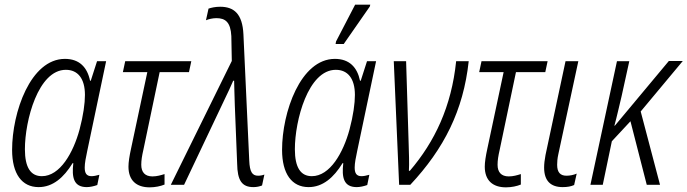

<svg xmlns="http://www.w3.org/2000/svg" viewBox="-20 -794 2954 825"><path d="M146 10C207 10 254 -31 292 -93H295C288 -32 296 10 353 10C367 10 384 6 398 1L407 -43C393 -39 382 -37 373 -37C351 -37 344 -51 344 -74C344 -93 349 -118 355 -146L436 -531H397L370 -447H367C355 -505 321 -541 259 -541C111 -541 32 -311 32 -150C32 -47 74 10 146 10ZM160 -37C112 -37 87 -74 87 -153C87 -276 144 -494 263 -494C314 -494 345 -457 345 -386C345 -350 338 -298 322 -238C295 -138 238 -37 160 -37Z M623 11C647 11 670 6 687 -1V-46C671 -41 654 -36 635 -36C603 -36 587 -54 587 -86C587 -105 590 -124 596 -150L666 -484H792L802 -531H518L508 -484H613L543 -155C536 -123 532 -97 532 -78C532 -18 567 11 623 11Z M1069 10C1084 10 1095 7 1106 3L1116 -44C1109 -41 1099 -39 1089 -39C1064 -39 1053 -55 1051 -104L1026 -646C1022 -735 985 -765 926 -765C905 -765 888 -761 876 -757L865 -707C877 -712 894 -716 910 -716C948 -716 971 -699 974 -639L976 -532L714 0H771L947 -371C959 -396 972 -423 982 -447H986C986 -418 988 -393 989 -341L999 -91C1000 -19 1019 10 1069 10Z M1422 -605H1457L1569 -766L1571 -774H1506L1424 -616ZM1306 10C1367 10 1414 -31 1452 -93H1455C1448 -32 1456 10 1513 10C1527 10 1544 6 1558 1L1567 -43C1553 -39 1542 -37 1533 -37C1511 -37 1504 -51 1504 -74C1504 -93 1509 -118 1515 -146L1596 -531H1557L1530 -447H1527C1515 -505 1481 -541 1419 -541C1271 -541 1192 -311 1192 -150C1192 -47 1234 10 1306 10ZM1320 -37C1272 -37 1247 -74 1247 -153C1247 -276 1304 -494 1423 -494C1474 -494 1505 -457 1505 -386C1505 -350 1498 -298 1482 -238C1455 -138 1398 -37 1320 -37Z M1695 0H1743C1888 -155 1971 -319 1994 -531H1940C1920 -336 1848 -185 1741 -60H1737C1739 -91 1737 -140 1736 -174L1725 -531H1672Z M2154 11C2178 11 2201 6 2218 -1V-46C2202 -41 2185 -36 2166 -36C2134 -36 2118 -54 2118 -86C2118 -105 2121 -124 2127 -150L2197 -484H2323L2333 -531H2049L2039 -484H2144L2074 -155C2067 -123 2063 -97 2063 -78C2063 -18 2098 11 2154 11Z M2398 10C2418 10 2434 7 2447 1L2458 -48C2444 -42 2429 -39 2414 -39C2387 -39 2374 -54 2374 -86C2374 -98 2375 -113 2379 -131L2465 -531H2410L2324 -128C2320 -107 2318 -89 2318 -74C2318 -16 2347 10 2398 10Z M2517 0H2570L2609 -187L2689 -273L2759 0H2816L2733 -315L2914 -532H2854L2622 -254H2620C2631 -294 2641 -340 2651 -381L2684 -531H2631Z"/></svg>

Font: Noto Sans Condensed Light
Style: Italic
Weight: 300
Width: 3
Italic angle: -12°
Designer: Monotype Design Team
Foundry: Monotype Imaging Inc.
Version: Version 2.013